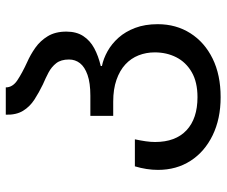

<svg xmlns="http://www.w3.org/2000/svg" viewBox="-78 -676 764 647"><g transform="rotate(-90 303.5 -352.0)"><path d="M300 10Q227 10 171.5 -17Q116 -44 85.5 -91.5Q55 -139 55 -201Q55 -220 58 -239.5Q61 -259 67 -279H158Q154 -260 151.5 -243Q149 -226 149 -211Q149 -142 188.5 -105Q228 -68 300 -68Q351 -68 384.5 -87.5Q418 -107 434.5 -139.5Q451 -172 451 -212Q451 -241 441 -266.5Q431 -292 410.5 -311Q390 -330 358.5 -341Q327 -352 285 -352H237V-429H305Q348 -429 375 -438.5Q402 -448 414.5 -464Q427 -480 427 -501Q427 -528 414.5 -544Q402 -560 383 -570Q364 -580 343 -589Q316 -602 292 -617.5Q268 -633 254 -656Q240 -679 241 -714H333Q333 -691 357 -675Q381 -659 418 -642Q443 -631 466.5 -614.5Q490 -598 505.5 -572.5Q521 -547 521 -510Q521 -476 506 -453Q491 -430 465 -416Q439 -402 405 -394V-390Q430 -385 455 -371Q480 -357 500.5 -334Q521 -311 533.5 -278Q546 -245 546 -202Q546 -140 515.5 -92Q485 -44 430 -17Q375 10 300 10Z"/></g></svg>

Font: Noto Sans Ambassadori
Style: Regular
Weight: 400
Designer: Monotype Design Team
Foundry: Monotype Imaging Inc.
Version: Version 2.013